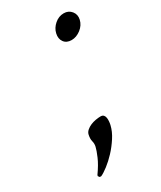

<svg xmlns="http://www.w3.org/2000/svg" viewBox="-148 -510 556 663"><g transform="rotate(-30 130.0 -179.0)"><path d="M165.2 -408C162.1 -394.7 163.9 -383.5 170.5 -374.5C177 -365.5 187 -361 200.3 -361C213 -361 225.2 -365.5 237 -374.5C248.7 -383.5 256.1 -394.7 259.2 -408C262.1 -420.7 259.8 -431.7 252.3 -441C244.8 -450.3 234.7 -455 222 -455C208.7 -455 196.6 -450.3 185.8 -441C175 -431.7 168.1 -420.7 165.2 -408ZM47.6 97H53.6C61 93.7 70.6 87.5 82.4 78.5C94.1 69.5 105.8 58.8 117.3 46.5C128.8 34.2 139.4 20.5 149.2 5.5C159 -9.5 165.7 -24.7 169.2 -40C170.2 -44 170.8 -48.3 171.2 -53C171.7 -57.7 171.6 -62.3 171 -67C170.4 -71.7 168.8 -75.5 166.1 -78.5C163.5 -81.5 159.5 -83 154.2 -83C148.2 -83 141.5 -82.3 134.2 -81C126.9 -79.7 120.1 -77.7 113.8 -75C107.5 -72.3 101.9 -68.8 96.9 -64.5C91.9 -60.2 88.8 -55.3 87.5 -50C85.1 -39.3 84.8 -30.3 86.8 -23C88.8 -15.7 88.9 -8.3 87.2 -1C85.2 7.7 81 19.7 74.4 35C67.9 50.3 57.7 67.7 43.9 87L43 91Z"/></g></svg>

Font: Quattrocento
Style: Italic
Weight: 400
Italic angle: -13°
Designer: Pablo Impallari
Foundry: Pablo Impallari, Igino Marini, Branda Gallo
Version: Version 2.000